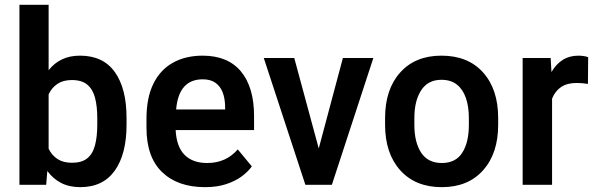

<svg xmlns="http://www.w3.org/2000/svg" viewBox="-20 -770 2489 800"><path d="M313.5 -538.1Q409.7 -538.1 458.5 -469.7Q507.3 -401.4 507.3 -278.3V-250.5Q507.3 -127.9 458.3 -59.1Q409.2 9.8 314.5 9.8Q268.6 9.8 234.6 -7.8Q200.7 -25.4 177.2 -57.6L172.4 0H61V-750H182.6V-477.5Q205.6 -506.8 238 -522.5Q270.5 -538.1 313.5 -538.1ZM385.3 -250.5V-278.3Q385.3 -327.1 376 -362.5Q366.7 -397.9 343.8 -417.2Q320.8 -436.5 279.3 -436.5Q243.2 -436.5 219.2 -420.4Q195.3 -404.3 182.6 -377V-150.4Q195.3 -123.5 219.2 -107.7Q243.2 -91.8 279.8 -91.8Q320.3 -91.8 343.3 -110.1Q366.2 -128.4 375.7 -164.1Q385.3 -199.7 385.3 -250.5Z M1038.6 -286.1V-228H711.9Q715.3 -158.7 749 -124.8Q782.7 -90.8 843.3 -90.8Q921.9 -90.8 970.7 -147.5L1029.3 -76.7Q1013.2 -54.2 986.6 -34.7Q960 -15.1 922.1 -2.7Q884.3 9.8 834.5 9.8Q720.2 9.8 655.3 -53Q590.3 -115.7 590.3 -237.8V-274.9Q590.3 -362.8 619.1 -421.1Q647.9 -479.5 700.7 -508.8Q753.4 -538.1 824.2 -538.1Q929.2 -538.1 983.9 -472.4Q1038.6 -406.7 1038.6 -286.1ZM918 -314V-326.2Q917.5 -359.9 907.7 -385.3Q897.9 -410.6 877.7 -425Q857.4 -439.5 824.7 -439.5Q724.6 -439.5 713.9 -314Z M1408.7 -528.3H1535.6L1362.8 0H1252.4L1079.1 -528.3H1206.1L1308.1 -151.4Z M1584.5 -278.3Q1584.5 -397.9 1647.5 -468Q1710.4 -538.1 1819.3 -538.1Q1930.2 -538.1 1992.9 -468Q2055.7 -397.9 2055.7 -278.3V-250Q2055.7 -130.9 1992.9 -60.5Q1930.2 9.8 1820.8 9.8Q1710.9 9.8 1647.7 -60.5Q1584.5 -130.9 1584.5 -250ZM1706.5 -250Q1706.5 -176.8 1734.9 -133.8Q1763.2 -90.8 1820.8 -90.8Q1878.9 -90.8 1906.2 -133.8Q1933.6 -176.8 1933.6 -250V-278.3Q1933.6 -326.2 1921.1 -362.1Q1908.7 -397.9 1883.5 -417.7Q1858.4 -437.5 1819.3 -437.5Q1763.2 -437.5 1734.9 -393.8Q1706.5 -350.1 1706.5 -278.3Z M2390.1 -538.1Q2399.9 -538.1 2411.9 -536.4Q2423.8 -534.7 2430.7 -531.7L2429.7 -420.4Q2405.8 -424.3 2382.8 -424.3Q2342.8 -424.3 2317.6 -407.2Q2292.5 -390.1 2280.3 -358.9V0H2157.7V-528.3H2274.4L2277.8 -469.7Q2296.4 -502.4 2324.5 -520.3Q2352.5 -538.1 2390.1 -538.1Z"/></svg>

Font: Robert Sans
Style: Bold
Weight: 700
Designer: Christian Robertson (extended by Adam Twardoch)
Foundry: Google
Version: Version 12.135;April 2, 2019;FontCreator 11.5.0.2425 64-bit;